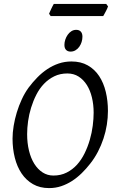

<svg xmlns="http://www.w3.org/2000/svg" viewBox="-20 -943 585 978"><path d="M457 -369.1Q457 -410.2 448.2 -446.5Q439.5 -482.9 422.4 -510Q405.3 -537.1 380.4 -553Q355.5 -568.8 323.2 -568.8Q286.1 -568.8 256.6 -554.4Q227.1 -540 204.1 -516.1Q181.2 -492.2 165 -460.4Q148.9 -428.7 138.4 -394.5Q127.9 -360.4 123 -325.4Q118.2 -290.5 118.2 -259.8Q118.2 -214.4 127.7 -175.5Q137.2 -136.7 154.8 -108.6Q172.4 -80.6 197 -64.7Q221.7 -48.8 252 -48.8Q289.6 -48.8 319.6 -64Q349.6 -79.1 372.3 -104.2Q395 -129.4 411.1 -162.4Q427.2 -195.3 437.5 -231Q447.8 -266.6 452.4 -302.5Q457 -338.4 457 -369.1ZM529.8 -377.9Q529.8 -343.3 524.2 -307.6Q518.6 -272 507.1 -237.3Q495.6 -202.6 478.8 -170.2Q461.9 -137.7 439.9 -109.9Q419.4 -83.5 396.2 -60.8Q373 -38.1 346.9 -21.2Q320.8 -4.4 291.7 5.4Q262.7 15.1 230 15.1Q183.1 15.1 148.2 -4.9Q113.3 -24.9 90.1 -59.3Q66.9 -93.8 55.4 -139.6Q43.9 -185.5 43.9 -236.8Q43.9 -267.6 49.6 -302Q55.2 -336.4 65.7 -370.8Q76.2 -405.3 91.3 -437.7Q106.4 -470.2 126 -497.1Q146.5 -524.4 170.2 -548.6Q193.8 -572.8 220.9 -590.8Q248 -608.9 278.8 -619.4Q309.6 -629.9 344.2 -629.9Q392.1 -629.9 427.2 -609.9Q462.4 -589.8 485.1 -555.4Q507.8 -521 518.8 -475.1Q529.8 -429.2 529.8 -377.9ZM399.9 -756.3Q399.9 -742.7 395.8 -729.2Q391.6 -715.8 383.8 -704.8Q376 -693.8 364.7 -687Q353.5 -680.2 339.8 -680.2Q324.7 -680.2 316.4 -689Q308.1 -697.8 308.1 -714.4Q308.1 -727.5 312.5 -741Q316.9 -754.4 324.7 -765.6Q332.5 -776.9 343.5 -783.9Q354.5 -791 368.2 -791Q383.3 -791 391.6 -782Q399.9 -772.9 399.9 -756.3ZM530.3 -910.6Q528.8 -905.3 525.6 -898.4Q522.5 -891.6 518.8 -884.8Q515.1 -877.9 511.7 -871.6Q508.3 -865.2 505.9 -861.3H237.8L230 -873Q231.9 -877.9 234.9 -884.5Q237.8 -891.1 241 -897.9Q244.1 -904.8 247.6 -911.4Q251 -918 253.9 -922.9H521Z"/></svg>

Font: Gentium Plus Phon
Style: Italic
Weight: 400
Italic angle: -8°
Designer: J. Victor Gaultney, Annie Olsen, Iska Routamaa, Becca Hirsbrunner
Foundry: SIL International
Version: Version 5.000